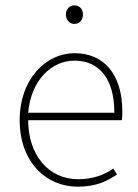

<svg xmlns="http://www.w3.org/2000/svg" viewBox="-20 -690 518 722"><path d="M272 12C344 12 384 -10 420 -34L406 -56C372 -32 328 -16 274 -16C160 -16 86 -110 86 -238H438C440 -250 440 -260 440 -270C440 -412 370 -490 260 -490C154 -490 54 -394 54 -238C54 -82 152 12 272 12ZM86 -266C96 -388 174 -462 260 -462C350 -462 410 -398 410 -266ZM260 -600C278 -600 292 -614 292 -636C292 -656 278 -670 260 -670C242 -670 228 -656 228 -636C228 -614 242 -600 260 -600Z"/></svg>

Font: Source Sans Pro ExtraLight
Style: Regular
Weight: 200
Designer: Paul D. Hunt
Foundry: Adobe Systems Incorporated
Version: Version 3.006;hotconv 1.0.111;makeotfexe 2.5.65597